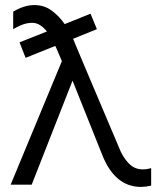

<svg xmlns="http://www.w3.org/2000/svg" viewBox="-20 -728 640 757"><path d="M544 -60Q558 -60 576 -65V4Q553 9 536 9Q434 9 384 -115L266 -410L105 0H22L224 -487L209 -522Q207 -528 204 -534Q201 -540 198 -547L81 -500L57 -561L165 -604Q153 -619 138.5 -628.5Q124 -638 107 -638Q84 -638 61.5 -628Q39 -618 32 -613V-682Q52 -694 73 -701Q94 -708 116 -708Q154 -708 183.5 -686.5Q213 -665 235 -633L337 -674L362 -613L268 -575Q270 -571 272 -566Q274 -561 276 -556L318 -456L457 -128Q474 -95 494.5 -77.5Q515 -60 544 -60Z"/></svg>

Font: Questrial
Style: Regular
Weight: 400
Designer: Joe Prince, Laura Meseguer
Foundry: Joe Prince, Laura Meseguer
Version: Version 2.000; ttfautohint (v1.8.3)